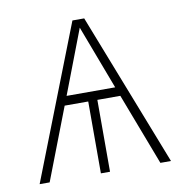

<svg xmlns="http://www.w3.org/2000/svg" viewBox="-65 -581 613 642"><g transform="rotate(-10 242.0 -260.0)"><path d="M429 0 336 -244H258V0H227V-244H147L53 0H19L222 -520H262L465 0ZM159 -275H324L242 -492Z"/></g></svg>

Font: Fira Sans UltraLight
Style: Regular
Weight: 200
Designer: Carrois Corporate & Edenspiekermann AG
Foundry: Carrois Corporate GbR & Edenspiekermann AG
Version: Version 4.106;PS 004.106;hotconv 1.0.70;makeotf.lib2.5.58329